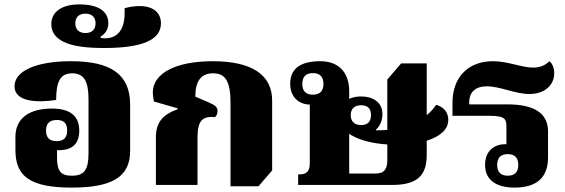

<svg xmlns="http://www.w3.org/2000/svg" viewBox="-20 -840 2565 872"><path d="M306 12C485 12 571 -34 571 -154V-365C571 -505 480 -562 302 -562C145 -562 46 -518 46 -448C46 -379 143 -372 235 -386C235 -470 254 -507 308 -507C364 -507 382 -467 382 -388V-143C382 -68 362 -42 306 -42C257 -42 239 -62 239 -124V-158C242 -158 246 -158 249 -158C311 -158 340 -190 340 -247C340 -311 301 -347 216 -347C114 -347 50 -304 50 -218V-159C50 -40 115 12 306 12ZM237 -199C204 -199 189 -216 189 -247C189 -278 204 -295 238 -295C271 -295 285 -279 285 -248C285 -216 271 -199 237 -199Z M453 -622C622 -622 711 -657 711 -734C711 -797 652 -830 546 -803V-780C546 -700 509 -666 457 -666C448 -666 441 -667 437 -668V-674C461 -687 472 -711 472 -734C472 -790 425 -820 340 -820C266 -820 213 -790 213 -730C213 -693 234 -667 269 -650C314 -628 381 -622 453 -622ZM368 -690C337 -690 322 -708 322 -734C322 -760 337 -778 368 -778C399 -778 414 -760 414 -734C414 -708 399 -690 368 -690Z M1027 6H1154L1216 -66V-383C1216 -501 1123 -562 946 -562C778 -562 674 -507 674 -420C674 -412 675 -400 679 -379L787 -348V-344C716 -319 688 -281 688 -216V0H877V-213C877 -290 897 -314 957 -308C964 -315 968 -325 968 -336C968 -353 958 -362 928 -375L867 -401C867 -473 894 -507 948 -507C1004 -507 1027 -470 1027 -372Z M1334 0H1761C1884 0 1918 -51 1918 -137V-201C1976 -219 2016 -250 2016 -296C2016 -325 2000 -353 1961 -364C1950 -348 1936 -331 1918 -317V-552H1802L1739 -479V-250C1723 -249 1706 -248 1688 -248V-252C1706 -267 1717 -294 1717 -321C1717 -376 1674 -402 1619 -402C1599 -402 1581 -398 1566 -391V-425C1566 -513 1517 -562 1434 -562C1342 -562 1298 -526 1298 -460C1298 -399 1337 -366 1387 -365V-98C1387 -59 1369 -48 1340 -48H1334ZM1401 -410C1368 -410 1353 -428 1353 -459C1353 -490 1368 -508 1401 -508C1434 -508 1449 -490 1449 -459C1449 -428 1434 -410 1401 -410ZM1620 -272C1590 -272 1573 -288 1573 -317C1573 -346 1590 -362 1620 -362C1651 -362 1665 -346 1665 -317C1665 -288 1650 -272 1620 -272ZM1566 -52V-233C1572 -228 1579 -224 1587 -220C1620 -203 1672 -188 1739 -184V-112C1739 -75 1727 -52 1687 -52Z M2317 12C2421 12 2469 -37 2469 -125V-243C2469 -320 2415 -366 2284 -366H2111V-374C2111 -428 2146 -448 2191 -448C2251 -448 2321 -413 2384 -413C2452 -413 2497 -452 2497 -507C2497 -532 2488 -553 2475 -562C2455 -542 2431 -533 2401 -533C2349 -533 2288 -562 2218 -562C2111 -562 2035 -494 2035 -373V-314H2204C2279 -314 2280 -297 2280 -257V-185C2278 -185 2276 -185 2274 -185C2225 -185 2183 -155 2183 -91C2183 -26 2229 12 2317 12ZM2286 -42C2253 -42 2238 -60 2238 -91C2238 -122 2253 -140 2286 -140C2319 -140 2334 -122 2334 -91C2334 -60 2319 -42 2286 -42Z"/></svg>

Font: Noto Serif Thai Black
Style: Regular
Weight: 900
Designer: Monotype Design Team
Foundry: Monotype Imaging Inc.
Version: Version 2.002